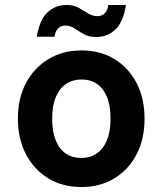

<svg xmlns="http://www.w3.org/2000/svg" viewBox="-20 -741 655 773"><path d="M307 12Q232 12 174.5 -23Q117 -58 84.5 -120Q52 -182 52 -263Q52 -345 84.5 -406.5Q117 -468 175 -503Q233 -538 308 -538Q384 -538 441 -503Q498 -468 530 -406.5Q562 -345 562 -263Q562 -182 530 -120Q498 -58 440.5 -23Q383 12 307 12ZM307 -105Q342 -105 368.5 -122.5Q395 -140 410 -175.5Q425 -211 425 -263Q425 -316 410.5 -351Q396 -386 370 -403.5Q344 -421 308 -421Q273 -421 246.5 -403.5Q220 -386 205 -351Q190 -316 190 -263Q190 -211 204.5 -175.5Q219 -140 245.5 -122.5Q272 -105 307 -105ZM367 -592Q338 -592 317.5 -603.5Q297 -615 280 -626.5Q263 -638 242 -638Q226 -638 214.5 -627Q203 -616 199 -593H128Q139 -660 170.5 -690.5Q202 -721 248 -721Q277 -721 297 -709.5Q317 -698 334.5 -687Q352 -676 373 -676Q390 -676 401.5 -687Q413 -698 416 -721H487Q477 -654 445.5 -623Q414 -592 367 -592Z"/></svg>

Font: DM Sans 9pt
Style: Bold
Weight: 700
Designer: Colophon Foundry, Jonny Pinhorn
Foundry: Colophon Foundry
Version: Version 4.004;gftools[0.9.30]